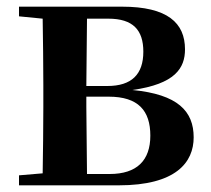

<svg xmlns="http://www.w3.org/2000/svg" viewBox="-20 -556 632 576"><path d="M106 0H336C508 0 561 -69 561 -144C561 -222 514 -273 377 -286C506 -304 535 -352 535 -408C535 -487 483 -536 346 -536H37V-507L108 -500C109 -442 110 -357 110 -301V-235C110 -179 109 -94 108 -36L37 -30V0ZM241 -500H305C379 -500 410 -466 410 -401C410 -333 375 -298 302 -298H239ZM239 -266H306C395 -266 431 -224 431 -149C431 -75 391 -34 309 -34H241L239 -235Z"/></svg>

Font: Source Han Serif CN
Style: Bold
Weight: 700
Designer: Ryoko NISHIZUKA 西塚涼子 (kana & ideographs); Frank Grießhammer (Latin, Greek & Cyrillic); Wenlong ZHANG 张文龙 (bopomofo); San
Foundry: Adobe
Version: Version 2.003;hotconv 1.1.1;makeotfexe 2.6.0